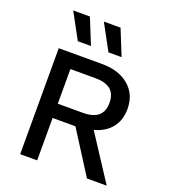

<svg xmlns="http://www.w3.org/2000/svg" viewBox="-159 -1011 990 1124"><g transform="rotate(20 336.0 -448.5)"><path d="M206.1 -897 271 -736.8H189L102.1 -897ZM397 -897 461.9 -736.8H379.9L293 -897ZM367.2 -660.2Q473.1 -660.2 535.6 -606.9Q598.1 -553.7 598.1 -463.9Q598.1 -392.6 560.3 -345.7Q522.5 -298.8 454.1 -280.8L637.2 0H514.2L346.2 -264.2H204.1V0H98.1V-660.2ZM358.9 -353Q423.3 -353 455.1 -379.6Q486.8 -406.2 486.8 -460.9Q486.8 -515.6 455.1 -542.2Q423.3 -568.8 358.9 -568.8H204.1V-353Z"/></g></svg>

Font: Work Sans Medium
Style: Regular
Weight: 500
Designer: Wei Huang
Foundry: Wei Huang
Version: Version 2.012